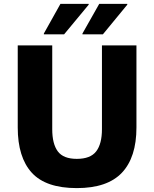

<svg xmlns="http://www.w3.org/2000/svg" viewBox="-20 -953 792 985"><path d="M71 -720H248V-290Q248 -215 276.5 -176.5Q305 -138 374 -138Q444 -138 473.5 -176.5Q503 -215 503 -290V-720H680V-299Q680 -146 605.5 -67Q531 12 374 12Q215 12 143 -67Q71 -146 71 -299ZM403 -777V-781L489 -933H633V-929L508 -777ZM205 -777V-781L290 -933H435V-929L309 -777Z"/></svg>

Font: Kufam
Style: Bold
Weight: 700
Designer: Wael Morcos, Artur Schmal
Foundry: Original Type
Version: Version 1.300; ttfautohint (v1.8.3)